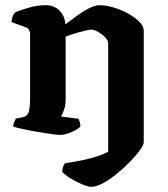

<svg xmlns="http://www.w3.org/2000/svg" viewBox="-20 -520 646 740"><path d="M332 200Q320 200 297 190.5Q274 181 252 167.5Q230 154 220 142Q220 130 223.5 121.5Q227 113 231 109Q266 104 297 97.5Q328 91 353 83Q378 75 397 65V-353Q397 -361 390 -370.5Q383 -380 372 -388Q361 -396 350.5 -401Q340 -406 334 -406Q327 -406 313 -403Q299 -400 283.5 -395.5Q268 -391 254 -386.5Q240 -382 233 -379V-135Q233 -115 227 -97.5Q221 -80 215 -71L283 -62Q285 -57 287.5 -49Q290 -41 290 -33Q285 -26 270.5 -18Q256 -10 240 -5Q224 0 212 0Q202 0 177 -3.5Q152 -7 123 -12Q94 -17 68.5 -22.5Q43 -28 31 -32Q31 -40 34.5 -48.5Q38 -57 41 -63L67 -68Q84 -71 90 -86Q96 -101 96 -146V-388Q96 -397 92 -404.5Q88 -412 79 -415L24 -435Q26 -448 29 -457Q32 -466 38 -472Q55 -480 89.5 -490Q124 -500 155 -500Q189 -500 209.5 -479Q230 -458 232 -426Q250 -440 274 -457.5Q298 -475 322 -487.5Q346 -500 364 -500Q387 -500 416.5 -491.5Q446 -483 472.5 -468.5Q499 -454 516.5 -436.5Q534 -419 534 -402V28Q534 38 519 59Q504 80 480.5 104Q457 128 430 150Q403 172 377 186Q351 200 332 200Z"/></svg>

Font: Texturina Medium 12pt
Style: Bold
Weight: 700
Version: Version 1.002